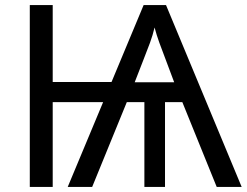

<svg xmlns="http://www.w3.org/2000/svg" viewBox="-20 -734 969 754"><path d="M632 -714 929 0H831L696 -333H628V0H547V-333H478L342 0H246L385 -333H187V0H97V-714H187V-412H418L544 -714ZM587 -626Q580 -596 569 -566Q558 -536 544 -501L509 -411H664L628 -507Q616 -538 605.5 -567Q595 -596 587 -626Z"/></svg>

Font: Noto Sans IKEA
Style: Regular
Weight: 400
Designer: Monotype Design Team
Foundry: Monotype Imaging Inc.
Version: Version 2.001